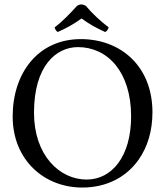

<svg xmlns="http://www.w3.org/2000/svg" viewBox="-20 -834 742 864"><path d="M366 -808C350.6 -815.7 341 -816.4 327 -808C296 -774 263 -739 226 -711C228 -702 231 -696 240 -690C278 -707 310 -724 347 -751C380 -726 414 -708 453 -690C462.1 -693.8 466.2 -701.9 469 -711C433 -738 396 -772 366 -808ZM331 -622C463 -622 570 -512 570 -310C570 -131 484 -26 370 -26C248 -26 133 -135 133 -327C133 -537 232 -622 331 -622ZM666 -329C666 -536 523 -658 344 -658C150.3 -658 37 -503.9 37 -310C37 -113 180 10 350 10C460.8 10 549.3 -37.7 604.2 -116C644 -172.7 666 -245 666 -329Z"/></svg>

Font: Libertinus Math
Style: Regular
Weight: 400
Designer: Philipp H. Poll
Foundry: Khaled Hosny
Version: Version 6.2